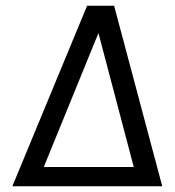

<svg xmlns="http://www.w3.org/2000/svg" viewBox="-20 -648 608 668"><path d="M23 0 283 -628H377L544.5 0H463L322.5 -533L105 0ZM71.5 0 76.5 -67H499L494.5 0Z"/></svg>

Font: Karla
Style: Italic
Weight: 400
Italic angle: -8°
Designer: Jonathan Pinhorn
Version: Version 2.004;gftools[0.9.33]